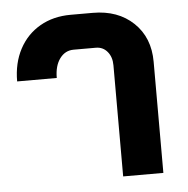

<svg xmlns="http://www.w3.org/2000/svg" viewBox="-45 -602 634 647"><g transform="rotate(-5 272.0 -279.0)"><path d="M346 -376Q346 -404 331 -422Q316 -440 292 -440H217Q188 -440 170 -415.5Q152 -391 152 -350H18Q18 -412 43 -459Q68 -506 113 -532Q158 -558 217 -558H292Q377 -558 429.5 -508Q482 -458 482 -376V0H346Z"/></g></svg>

Font: Stavian Bold
Style: Bold
Weight: 700
Version: Version 1.000; ttfautohint (v1.6)